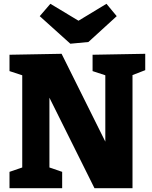

<svg xmlns="http://www.w3.org/2000/svg" viewBox="-20 -990 802 1010"><path d="M467 -702 744 -707V-621L677 -595V0H477L240 -476V-109L307 -86V0H30V-86L97 -109V-594L30 -616V-702L304 -707L534 -245V-594L467 -616ZM540 -970 594 -905 445 -769 350 -760 189 -905 245 -970 393 -881Z"/></svg>

Font: Bitter ExtraBold
Style: Regular
Weight: 800
Designer: Sol Matas, and Bitter project Authors
Foundry: Sol Matas
Version: Version 2.001